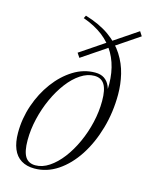

<svg xmlns="http://www.w3.org/2000/svg" viewBox="-113 -804 686 886"><g transform="rotate(15 230.0 -361.5)"><path d="M375.5 -397.5 368.5 -399.5Q375 -458.5 367 -508.5Q359 -558.5 336 -599Q313 -639.5 273.8 -669.8Q234.5 -700 179 -719.5L186 -733Q255.5 -712 301.5 -679.2Q347.5 -646.5 374.2 -604.5Q401 -562.5 412.2 -515.5Q423.5 -468.5 423.5 -419.5Q423.5 -334.5 401.2 -257Q379 -179.5 339.8 -119.2Q300.5 -59 248.8 -24.5Q197 10 138 10Q101 10 75 -6Q49 -22 36 -53.5Q23 -85 23 -130.5Q23 -198.5 45 -262.8Q67 -327 105 -378.2Q143 -429.5 192 -460Q241 -490.5 296 -490.5Q322.5 -490.5 339.8 -478.8Q357 -467 366 -446.2Q375 -425.5 375.5 -397.5ZM138.5 -5.5Q172 -5.5 204.2 -27Q236.5 -48.5 264.8 -85.5Q293 -122.5 314.5 -169.8Q336 -217 348 -269Q360 -321 360 -371.5Q360 -425.5 344.5 -450.2Q329 -475 296 -475Q263 -475 230.5 -453.5Q198 -432 170 -395Q142 -358 120.5 -310.8Q99 -263.5 86.8 -211.5Q74.5 -159.5 74.5 -109Q74.5 -55 90 -30.2Q105.5 -5.5 138.5 -5.5ZM207 -537 193 -558 446 -728.5 459.5 -707.5Z"/></g></svg>

Font: Newsreader 60pt Light
Style: Italic
Weight: 300
Italic angle: -17°
Designer: Hugues Gentile
Foundry: Production Type
Version: Version 1.003